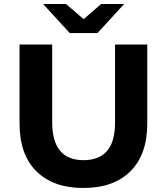

<svg xmlns="http://www.w3.org/2000/svg" viewBox="-20 -921 828 953"><path d="M77 -308V-700H239V-314Q239 -126 395 -126Q471 -126 511 -171.5Q551 -217 551 -314V-700H711V-308Q711 -154 627.5 -71Q544 12 394 12Q244 12 160.5 -71Q77 -154 77 -308ZM596 -901 464 -757H326L194 -901H308L395 -826L482 -901Z"/></svg>

Font: APTA Sans Regular
Style: Bold Italic
Weight: 700
Version: Version 7.200